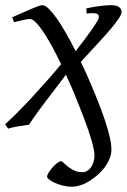

<svg xmlns="http://www.w3.org/2000/svg" viewBox="-34 -477 490 742"><path d="M315.4 -156.2Q331.5 -118.7 346.2 -81.5Q360.8 -44.4 372.1 -10.7Q383.3 22.9 389.9 51.8Q396.5 80.6 396.5 101.6Q396.5 116.7 391.4 131.3Q386.2 146 377.4 159.7Q368.7 173.3 357.2 185.5Q345.7 197.8 333.5 207Q304.2 229.5 282.5 237.1Q260.7 244.6 243.7 244.6Q226.1 244.6 208.7 240.2Q191.4 235.8 178 229.7Q164.6 223.6 156.2 217Q147.9 210.4 147.9 206.1Q147.9 199.7 154.3 189.5Q160.6 179.2 169.2 169.7Q177.7 160.2 186.8 153.1Q195.8 146 201.2 146Q205.6 146 212.2 152.6Q218.8 159.2 229 167.2Q239.3 175.3 252.9 181.9Q266.6 188.5 284.7 188.5Q293.9 188.5 302.2 183.8Q310.5 179.2 316.9 170.7Q323.2 162.1 327.1 150.1Q331.1 138.2 331.1 124Q331.1 108.9 325 84.5Q318.8 60.1 308.1 28.6Q297.4 -2.9 283 -40Q268.6 -77.1 252 -117.7Q246.1 -131.3 238.3 -149.4Q230.5 -167.5 220.7 -188.5Q209.5 -172.9 192.9 -151.1Q176.3 -129.4 156.7 -104Q137.2 -78.6 116.7 -50.8Q96.2 -22.9 78.1 4.9Q60.1 7.3 37.6 11Q15.1 14.6 -2.9 20L-14.2 2.9Q8.8 -17.1 37.1 -45.9Q65.4 -74.7 94.7 -106.4Q124 -138.2 152.1 -170.2Q180.2 -202.1 202.1 -229Q187 -260.7 170.2 -292Q153.3 -323.2 137.2 -348.1Q121.1 -373 106.4 -388.4Q91.8 -403.8 81.1 -403.8Q76.7 -403.8 66.7 -401.9Q56.6 -399.9 46.4 -397.5Q34.2 -394.5 20 -391.1L13.2 -410.2Q33.7 -418.9 52.5 -427.5Q71.3 -436 86.9 -442.6Q102.5 -449.2 113.5 -453.1Q124.5 -457 129.9 -457Q140.6 -457 155.3 -442.4Q169.9 -427.7 187 -403.3Q204.1 -378.9 222.4 -346.7Q240.7 -314.5 258.3 -279.3Q275.9 -301.3 292.2 -323.2Q308.6 -345.2 321 -363Q333.5 -380.9 340.8 -393.3Q348.1 -405.8 348.1 -409.2Q348.1 -414.1 346.7 -418Q345.2 -421.9 340.3 -423.8Q335.4 -425.8 325.9 -426Q316.4 -426.3 300.8 -424.8L299.8 -444.8Q332 -451.7 356.9 -454.3Q381.8 -457 394 -457Q417.5 -457 426.8 -449.2Q436 -441.4 436 -431.2Q436 -422.4 425.8 -406.7Q415.5 -391.1 395.8 -367.4Q376 -343.8 346.4 -311.8Q316.9 -279.8 278.3 -237.8Q288.6 -216.8 297.9 -196.3Q307.1 -175.8 315.4 -156.2Z"/></svg>

Font: Gentium Plus
Style: Italic
Weight: 400
Italic angle: -8°
Designer: J. Victor Gaultney, Annie Olsen, Iska Routamaa
Foundry: SIL International
Version: Version 1.510